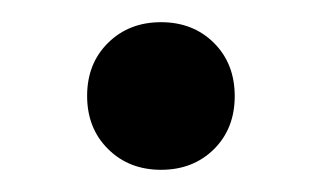

<svg xmlns="http://www.w3.org/2000/svg" viewBox="-20 -139 290 173"><path d="M58.5 -52.6Q58.5 -81.8 77.4 -100.4Q96.2 -119 125.1 -119Q154 -119 172.8 -100.3Q191.5 -81.6 191.5 -52.4Q191.5 -23.2 172.8 -4.6Q154 14 125.1 14Q96.2 14 77.4 -4.7Q58.5 -23.4 58.5 -52.6Z"/></svg>

Font: Space 7353
Style: Regular
Weight: 400
Designer: Christine Claussen + Ruben Lyon  (Space 7353)
Version: Version 1.000;FEAKit 1.0